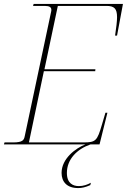

<svg xmlns="http://www.w3.org/2000/svg" viewBox="-27 -734 645 976"><path d="M-7 0H407C358 19 286 72 286 145C286 190 313 222 370 222C390 222 407 218 432 207L435 195C417 205 396 212 374 212C345 212 313 199 313 145C313 76 364 24 433 0H479L519 -161H509L491 -100C467 -18 460 -10 397 -10H120L196 -372H457L458 -382H199L267 -704H514C554 -704 568 -690 568 -647C568 -625 564 -594 558 -553H568L598 -714H144L141 -704H200C225 -704 234 -697 234 -684C234 -681 234 -678 233 -675L99 -43C95 -22 89 -10 39 -10H-4Z"/></svg>

Font: Noto Serif Display Thin
Style: Italic
Weight: 100
Italic angle: -12°
Designer: Monotype Design Team
Foundry: Monotype Imaging Inc.
Version: Version 2.009